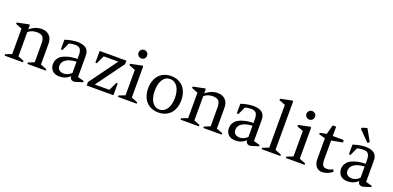

<svg xmlns="http://www.w3.org/2000/svg" viewBox="3 -1675 5322 2601"><g transform="rotate(20 2663.5 -375.0)"><path d="M299.8 -20V0H35.2V-20L125 -55.2V-421.9L35.2 -457V-477.1L205.1 -512.2L214.8 -502V-442.9Q249.5 -475.1 295.9 -493.7Q342.3 -512.2 387.2 -512.2Q452.6 -512.2 495.8 -472.2Q539.1 -432.1 539.1 -353V-55.2L628.9 -20V0H363.8V-20L449.2 -55.2V-323.2Q449.2 -393.6 424.1 -420.9Q398.9 -448.2 337.9 -448.2Q265.1 -448.2 214.8 -404.8V-55.2Z M1159.2 -43V-24.9L1053.2 7.8Q1022 14.6 1000.5 0.7Q979 -13.2 979 -46.9Q915.5 12.2 830.1 12.2Q759.3 12.2 724.1 -24.4Q689 -61 689 -116.2Q689 -157.7 707.5 -189.7Q726.1 -221.7 754.9 -240.7Q783.7 -259.8 823.7 -272.5Q863.8 -285.2 900.9 -290Q938 -294.9 979 -295.9V-342.8Q979 -411.1 957.5 -438Q936 -464.8 886.2 -464.8Q848.6 -464.8 797.9 -453.1L746.1 -339.8H722.2V-479Q766.1 -494.6 814.9 -503.4Q863.8 -512.2 900.9 -512.2Q981.4 -512.2 1025.1 -479.7Q1068.8 -447.3 1068.8 -373V-67.9ZM871.1 -44.9Q898.9 -44.9 928.2 -58.3Q957.5 -71.8 979 -95.2V-255.9Q881.3 -251.5 830.1 -216.1Q778.8 -180.7 778.8 -126Q778.8 -84 805.7 -64.5Q832.5 -44.9 871.1 -44.9Z M1608.9 -500V-450.2L1316.9 -49.8H1526.9L1584 -169.9H1604V0H1218.8V-49.8L1510.7 -450.2H1300.8L1243.7 -330.1H1223.6V-500Z M1939 -20V0H1668.9V-20L1758.8 -55.2V-421.9L1668.9 -457V-477.1L1838.9 -512.2L1849.1 -502V-55.2ZM1726.1 -659.2Q1726.1 -684.6 1743.9 -702.4Q1761.7 -720.2 1788.1 -720.2Q1813.5 -720.2 1831.3 -702.4Q1849.1 -684.6 1849.1 -659.2Q1849.1 -632.8 1831.3 -615Q1813.5 -597.2 1788.1 -597.2Q1761.7 -597.2 1743.9 -615Q1726.1 -632.8 1726.1 -659.2Z M2252.9 -512.2Q2308.6 -512.2 2353 -493.2Q2397.5 -474.1 2428.2 -439.7Q2459 -405.3 2475.3 -356.9Q2491.7 -308.6 2491.7 -250Q2491.7 -191.9 2475.6 -143.6Q2459.5 -95.2 2428.7 -60.5Q2397.9 -25.9 2353.5 -6.8Q2309.1 12.2 2252.9 12.2Q2196.3 12.2 2151.9 -6.8Q2107.4 -25.9 2076.7 -60.5Q2045.9 -95.2 2029.8 -143.3Q2013.7 -191.4 2013.7 -250Q2013.7 -308.6 2030 -356.9Q2046.4 -405.3 2077.1 -439.7Q2107.9 -474.1 2152.3 -493.2Q2196.8 -512.2 2252.9 -512.2ZM2146.5 -408.7Q2108.9 -347.7 2108.9 -250Q2108.9 -201.7 2118.4 -161.4Q2127.9 -121.1 2146.2 -92Q2164.6 -63 2191.4 -46.9Q2218.3 -30.8 2252.9 -30.8Q2287.6 -30.8 2314.9 -46.9Q2342.3 -63 2361.1 -92Q2379.9 -121.1 2389.9 -161.4Q2399.9 -201.7 2399.9 -250Q2399.9 -297.9 2389.9 -338.1Q2379.9 -378.4 2361.1 -407.5Q2342.3 -436.5 2314.9 -452.9Q2287.6 -469.2 2252.9 -469.2Q2183.6 -469.2 2146.5 -408.7Z M2836.4 -20V0H2571.8V-20L2661.6 -55.2V-421.9L2571.8 -457V-477.1L2741.7 -512.2L2751.5 -502V-442.9Q2786.1 -475.1 2832.5 -493.7Q2878.9 -512.2 2923.8 -512.2Q2989.3 -512.2 3032.5 -472.2Q3075.7 -432.1 3075.7 -353V-55.2L3165.5 -20V0H2900.4V-20L2985.8 -55.2V-323.2Q2985.8 -393.6 2960.7 -420.9Q2935.5 -448.2 2874.5 -448.2Q2801.8 -448.2 2751.5 -404.8V-55.2Z M3695.8 -43V-24.9L3589.8 7.8Q3558.6 14.6 3537.1 0.7Q3515.6 -13.2 3515.6 -46.9Q3452.1 12.2 3366.7 12.2Q3295.9 12.2 3260.7 -24.4Q3225.6 -61 3225.6 -116.2Q3225.6 -157.7 3244.1 -189.7Q3262.7 -221.7 3291.5 -240.7Q3320.3 -259.8 3360.4 -272.5Q3400.4 -285.2 3437.5 -290Q3474.6 -294.9 3515.6 -295.9V-342.8Q3515.6 -411.1 3494.1 -438Q3472.7 -464.8 3422.9 -464.8Q3385.3 -464.8 3334.5 -453.1L3282.7 -339.8H3258.8V-479Q3302.7 -494.6 3351.6 -503.4Q3400.4 -512.2 3437.5 -512.2Q3518.1 -512.2 3561.8 -479.7Q3605.5 -447.3 3605.5 -373V-67.9ZM3407.7 -44.9Q3435.5 -44.9 3464.8 -58.3Q3494.1 -71.8 3515.6 -95.2V-255.9Q3418 -251.5 3366.7 -216.1Q3315.4 -180.7 3315.4 -126Q3315.4 -84 3342.3 -64.5Q3369.1 -44.9 3407.7 -44.9Z M4010.3 -20V0H3740.2V-20L3830.6 -55.2V-671.9L3740.2 -707V-727.1L3910.6 -762.2L3920.4 -752V-55.2Z M4360.4 -20V0H4090.3V-20L4180.2 -55.2V-421.9L4090.3 -457V-477.1L4260.3 -512.2L4270.5 -502V-55.2ZM4147.5 -659.2Q4147.5 -684.6 4165.3 -702.4Q4183.1 -720.2 4209.5 -720.2Q4234.9 -720.2 4252.7 -702.4Q4270.5 -684.6 4270.5 -659.2Q4270.5 -632.8 4252.7 -615Q4234.9 -597.2 4209.5 -597.2Q4183.1 -597.2 4165.3 -615Q4147.5 -632.8 4147.5 -659.2Z M4585 -432.1V-160.2Q4585 -127 4590.1 -104.5Q4595.2 -82 4605.2 -71Q4615.2 -60.1 4626.5 -55.9Q4637.7 -51.8 4653.3 -51.8Q4682.6 -51.8 4702.4 -56.9Q4722.2 -62 4745.1 -76.2L4760.3 -44.9Q4691.4 12.2 4609.4 12.2Q4561.5 12.2 4528.3 -25.6Q4495.1 -63.5 4495.1 -131.8V-432.1L4404.3 -457V-477.1L4499 -497.1L4535.2 -631.8H4585V-497.1H4728L4745.1 -491.2V-461.9Z M5312.5 -43V-24.9L5206.5 7.8Q5175.3 14.6 5153.8 0.7Q5132.3 -13.2 5132.3 -46.9Q5068.8 12.2 4983.4 12.2Q4912.6 12.2 4877.4 -24.4Q4842.3 -61 4842.3 -116.2Q4842.3 -157.7 4860.8 -189.7Q4879.4 -221.7 4908.2 -240.7Q4937 -259.8 4977.1 -272.5Q5017.1 -285.2 5054.2 -290Q5091.3 -294.9 5132.3 -295.9V-342.8Q5132.3 -411.1 5110.8 -438Q5089.4 -464.8 5039.6 -464.8Q5002 -464.8 4951.2 -453.1L4899.4 -339.8H4875.5V-479Q4919.4 -494.6 4968.3 -503.4Q5017.1 -512.2 5054.2 -512.2Q5134.8 -512.2 5178.5 -479.7Q5222.2 -447.3 5222.2 -373V-67.9ZM5024.4 -44.9Q5052.2 -44.9 5081.5 -58.3Q5110.8 -71.8 5132.3 -95.2V-255.9Q5034.7 -251.5 4983.4 -216.1Q4932.1 -180.7 4932.1 -126Q4932.1 -84 4959 -64.5Q4985.8 -44.9 5024.4 -44.9ZM4989.3 -759.8 5085 -588.9 5058.1 -569.8 4911.1 -717.8 4917 -737.8Z"/></g></svg>

Font: Amethysta
Style: Regular
Weight: 400
Designer: Konstantin Vinogradov, Alexei Vanyashin
Foundry: Cyreal (www.cyreal.org)
Version: Version 1.003